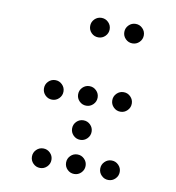

<svg xmlns="http://www.w3.org/2000/svg" viewBox="-73 -720 694 757"><g transform="rotate(10 273.5 -341.5)"><path d="M312.5 -615.2Q312.5 -599.1 301 -587.6Q289.6 -576.2 273.4 -576.2Q257.3 -576.2 245.8 -587.6Q234.4 -599.1 234.4 -615.2Q234.4 -631.3 245.8 -642.8Q257.3 -654.3 273.4 -654.3Q289.6 -654.3 301 -642.8Q312.5 -631.3 312.5 -615.2ZM449.2 -615.2Q449.2 -599.1 437.7 -587.6Q426.3 -576.2 410.2 -576.2Q394 -576.2 382.6 -587.6Q371.1 -599.1 371.1 -615.2Q371.1 -631.3 382.6 -642.8Q394 -654.3 410.2 -654.3Q426.3 -654.3 437.7 -642.8Q449.2 -631.3 449.2 -615.2ZM175.8 -341.8Q175.8 -325.7 164.3 -314.2Q152.8 -302.7 136.7 -302.7Q120.6 -302.7 109.1 -314.2Q97.7 -325.7 97.7 -341.8Q97.7 -357.9 109.1 -369.4Q120.6 -380.9 136.7 -380.9Q152.8 -380.9 164.3 -369.4Q175.8 -357.9 175.8 -341.8ZM312.5 -341.8Q312.5 -325.7 301 -314.2Q289.6 -302.7 273.4 -302.7Q257.3 -302.7 245.8 -314.2Q234.4 -325.7 234.4 -341.8Q234.4 -357.9 245.8 -369.4Q257.3 -380.9 273.4 -380.9Q289.6 -380.9 301 -369.4Q312.5 -357.9 312.5 -341.8ZM449.2 -341.8Q449.2 -325.7 437.7 -314.2Q426.3 -302.7 410.2 -302.7Q394 -302.7 382.6 -314.2Q371.1 -325.7 371.1 -341.8Q371.1 -357.9 382.6 -369.4Q394 -380.9 410.2 -380.9Q426.3 -380.9 437.7 -369.4Q449.2 -357.9 449.2 -341.8ZM312.5 -205.1Q312.5 -189 301 -177.5Q289.6 -166 273.4 -166Q257.3 -166 245.8 -177.5Q234.4 -189 234.4 -205.1Q234.4 -221.2 245.8 -232.7Q257.3 -244.1 273.4 -244.1Q289.6 -244.1 301 -232.7Q312.5 -221.2 312.5 -205.1ZM175.8 -68.4Q175.8 -52.2 164.3 -40.8Q152.8 -29.3 136.7 -29.3Q120.6 -29.3 109.1 -40.8Q97.7 -52.2 97.7 -68.4Q97.7 -84.5 109.1 -95.9Q120.6 -107.4 136.7 -107.4Q152.8 -107.4 164.3 -95.9Q175.8 -84.5 175.8 -68.4ZM312.5 -68.4Q312.5 -52.2 301 -40.8Q289.6 -29.3 273.4 -29.3Q257.3 -29.3 245.8 -40.8Q234.4 -52.2 234.4 -68.4Q234.4 -84.5 245.8 -95.9Q257.3 -107.4 273.4 -107.4Q289.6 -107.4 301 -95.9Q312.5 -84.5 312.5 -68.4ZM449.2 -68.4Q449.2 -52.2 437.7 -40.8Q426.3 -29.3 410.2 -29.3Q394 -29.3 382.6 -40.8Q371.1 -52.2 371.1 -68.4Q371.1 -84.5 382.6 -95.9Q394 -107.4 410.2 -107.4Q426.3 -107.4 437.7 -95.9Q449.2 -84.5 449.2 -68.4Z"/></g></svg>

Font: DatDot Light
Style: Regular
Weight: 300
Designer: GGBot
Version: 1.00